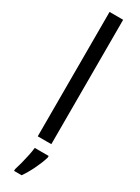

<svg xmlns="http://www.w3.org/2000/svg" viewBox="-258 -778 739 1016"><g transform="rotate(30 112.0 -269.5)"><path d="M154 0H71V-760H154ZM173 71Q163 105 142.5 147.5Q122 190 100 221H54V210Q60 192 67 165Q74 138 80 109.5Q86 81 88 61H173Z"/></g></svg>

Font: Noto Sans Thai Looped Condensed
Style: Regular
Weight: 400
Width: 3
Designer: Sasikarn Vongin, Ben Mitchell
Foundry: The Fontpad Ltd
Version: Version 1.001; ttfautohint (v1.8.4.7-5d5b)